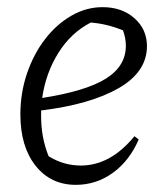

<svg xmlns="http://www.w3.org/2000/svg" viewBox="-20 -509 465 537"><path d="M192 8Q122 8 79.5 -45.5Q37 -99 37 -189Q37 -249 55.5 -303.5Q74 -358 106 -399.5Q138 -441 179.5 -465Q221 -489 267 -489Q321 -489 356 -458Q391 -427 391 -380Q391 -308 312 -262.5Q233 -217 95 -200Q95 -191 95 -183Q95 -124 116 -72Q158 -46 206 -46Q289 -46 356 -128L368 -119Q342 -59 295.5 -25.5Q249 8 192 8ZM332 -381Q332 -402 324 -424Q281 -442 234 -446Q179 -418 143.5 -361.5Q108 -305 98 -235Q220 -254 276 -289Q332 -324 332 -381Z"/></svg>

Font: Piazzolla Light
Style: Italic
Weight: 300
Italic angle: -11.3°
Designer: Juan Pablo del Peral
Foundry: Huerta Tipografica
Version: Version 1.330